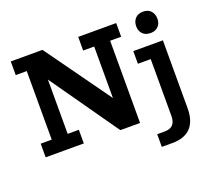

<svg xmlns="http://www.w3.org/2000/svg" viewBox="-127 -759 1216 1097"><g transform="rotate(-20 481.0 -210.5)"><path d="M35 0V-83H102V-500H35V-583H228L512 -187V-500H445V-583H676V-500H609V0H489L199 -413V-83H267V0ZM679 171V94H723Q758 94 774.5 76.5Q791 59 791 23V-322H713V-399H893V13Q893 92 855 131.5Q817 171 744 171ZM842 -462Q811 -462 794 -480Q777 -498 777 -526Q777 -555 794 -573.5Q811 -592 842 -592Q872 -592 889 -573.5Q906 -555 906 -526Q906 -498 889 -480Q872 -462 842 -462Z"/></g></svg>

Font: Rokkitt SemiBold
Style: Regular
Weight: 600
Designer: Vernon Adams
Foundry: Vernon Adams
Version: Version 3.103